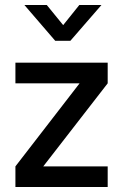

<svg xmlns="http://www.w3.org/2000/svg" viewBox="-20 -752 495 772"><path d="M42 0ZM42 -83 300 -417H42V-500H413V-417L154 -83H413V0H42ZM168 -732 234 -651 299 -732H388L263 -588H202L78 -732Z"/></svg>

Font: sheba-seeBold
Style: Regular
Weight: 600
Designer: Mohamed Galeb, the designers
Foundry: Kief Type Foundry
Version: Version 2.010; ttfautohint (v1.5.33-1714) -l 8 -r 50 -G 200 